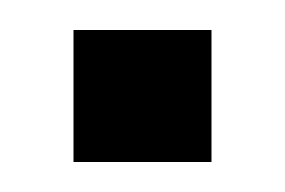

<svg xmlns="http://www.w3.org/2000/svg" viewBox="-20 -108 190 128"><path d="M29 0V-88H121V0Z"/></svg>

Font: Rokkitt SemiBold Medium
Style: Regular
Weight: 500
Version: Version 3.103